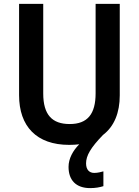

<svg xmlns="http://www.w3.org/2000/svg" viewBox="-20 -734 713 986"><path d="M422 105C422 65 446 24 509 -41C567 -85 595 -156 595 -244V-714H471V-255C471 -149 430 -97 338 -97C248 -97 202 -144 202 -254V-714H78V-245C78 -85 168 10 335 10C353 10 370 9 387 7C355 39 332 80 332 123C332 191 370 232 443 232C470 232 492 228 511 222V146C500 149 482 154 464 154C439 154 422 138 422 105Z"/></svg>

Font: Noto Sans Armenian SemiCondensed SemiBold
Style: Regular
Weight: 600
Width: 4
Designer: Monotype Design Team
Foundry: Monotype Imaging Inc.
Version: Version 2.008